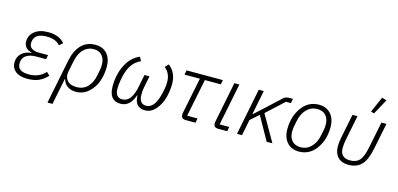

<svg xmlns="http://www.w3.org/2000/svg" viewBox="-81 -1303 4228 2038"><g transform="rotate(15 2033.5 -284.5)"><path d="M407 -113 442 -80Q396 -31 345 -9.5Q294 12 223 12Q137 12 92 -24.5Q47 -61 47 -120Q47 -180 86 -219Q125 -258 196 -265L197 -268Q155 -278 132 -304Q109 -330 109 -368Q109 -436 163 -480Q217 -524 313 -524Q432 -524 494 -452L456 -418Q409 -475 309 -475Q184 -475 167 -391Q164 -379 164 -363Q164 -328 192 -308Q220 -288 271 -288H372L362 -241H252Q192 -241 152.5 -218Q113 -195 105 -154Q102 -140 102 -122Q102 -37 226 -37Q339 -37 407 -113Z M496 200 593 -284Q615 -398 675 -461Q735 -524 831 -524Q913 -524 959.5 -471.5Q1006 -419 1006 -327Q1006 -244 979.5 -168.5Q953 -93 894 -40.5Q835 12 755 12Q701 12 663 -14.5Q625 -41 613 -88H609L551 200ZM751 -38Q822 -38 869 -85Q916 -132 933 -218L944 -276Q950 -305 950 -339Q950 -399 917.5 -437Q885 -475 824 -475Q761 -475 714.5 -429.5Q668 -384 650 -294L625 -171Q614 -117 646.5 -77.5Q679 -38 751 -38Z M1470 -349 1444 -219Q1437 -181 1437 -140Q1437 -38 1516 -38Q1613 -38 1652 -225L1660 -264Q1667 -297 1667 -337Q1667 -435 1600 -487L1635 -524Q1723 -458 1723 -332Q1723 -251 1701 -174.5Q1679 -98 1630 -43Q1581 12 1516 12Q1402 12 1399 -120H1395Q1351 12 1246 12Q1119 12 1119 -147Q1119 -278 1171.5 -381.5Q1224 -485 1318 -524L1342 -481Q1225 -433 1191 -264L1184 -229Q1175 -182 1175 -136Q1175 -38 1252 -38Q1354 -38 1388 -214L1415 -349Z M2069 0H1963Q1911 0 1911 -45Q1911 -61 1914 -73L1993 -463H1824L1834 -512H2233L2223 -463H2048L1964 -49H2078Z M2427 -49 2417 0H2320Q2268 0 2268 -45Q2268 -61 2271 -73L2359 -512H2414L2321 -49Z M2851 0 2707 -257 2615 -176 2580 0H2525L2627 -512H2682L2629 -245H2633L2738 -341L2899 -490Q2924 -512 2958 -512H3003L2993 -463H2939L2749 -288L2914 0Z M3206 12Q3125 12 3076.5 -41.5Q3028 -95 3028 -188Q3028 -327 3099.5 -425.5Q3171 -524 3288 -524Q3369 -524 3417.5 -470.5Q3466 -417 3466 -324Q3466 -185 3394.5 -86.5Q3323 12 3206 12ZM3213 -37Q3280 -37 3328 -85.5Q3376 -134 3393 -221L3405 -282Q3410 -305 3410 -338Q3410 -399 3377 -437Q3344 -475 3281 -475Q3214 -475 3166 -426.5Q3118 -378 3101 -291L3089 -230Q3084 -208 3084 -174Q3084 -113 3117 -75Q3150 -37 3213 -37Z M3965 -754 3874 -586 3838 -596 3914 -769ZM3712 -512 3657 -238Q3647 -188 3647 -145Q3647 -38 3757 -38Q3824 -38 3860 -78Q3896 -118 3918 -229L3975 -512H4030L3972 -225Q3947 -98 3894.5 -43Q3842 12 3750 12Q3676 12 3634.5 -31Q3593 -74 3593 -150Q3593 -193 3604 -248L3657 -512Z"/></g></svg>

Font: IBM Plex Sans Light
Style: Italic
Weight: 300
Italic angle: -11.31°
Designer: Mike Abbink, Paul van der Laan, Pieter van Rosmalen
Foundry: Bold Monday
Version: Version 3.0